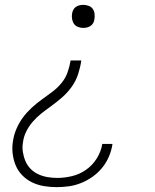

<svg xmlns="http://www.w3.org/2000/svg" viewBox="-20 -548 640 791"><path d="M323 -433Q312 -433 301.5 -437Q291 -441 285 -449.5Q279 -458 277 -469.5Q275 -481 277 -492Q278 -500 282 -507.5Q286 -515 292.5 -519.5Q299 -524 307 -526Q315 -528 323 -528Q334 -528 345 -524Q356 -520 362 -511.5Q368 -503 369.5 -491.5Q371 -480 369 -469Q368 -461 364.5 -454Q361 -447 354 -442Q347 -437 339 -435Q331 -433 323 -433ZM213 223Q186 223 160 218.5Q134 214 111.5 203Q89 192 71.5 174Q54 156 44.5 133Q35 110 32 83.5Q29 57 34 30Q38 5 48.5 -19Q59 -43 74.5 -64Q90 -85 110 -103.5Q130 -122 151.5 -137.5Q173 -153 194.5 -169Q216 -185 233 -205.5Q250 -226 258.5 -250.5Q267 -275 271 -299H315Q311 -271 302 -243Q293 -215 275.5 -190.5Q258 -166 235 -146Q212 -126 187 -108Q167 -94 148.5 -79Q130 -64 114.5 -46Q99 -28 88.5 -7Q78 14 75 36Q71 57 74 77Q77 97 84.5 115Q92 133 105.5 147Q119 161 137 169.5Q155 178 175 181.5Q195 185 216 185Q246 185 277 177.5Q308 170 334.5 151.5Q361 133 378.5 105Q396 77 401 47V45H443V48Q439 73 428.5 97.5Q418 122 401 143Q384 164 361.5 180Q339 196 314 206Q289 216 263.5 219.5Q238 223 213 223Z"/></svg>

Font: Iosevka XLt Ex Obl
Style: Regular
Weight: 200
Width: 7
Italic angle: -9°
Monospace: yes
Designer: Belleve Invis
Foundry: Belleve Invis
Version: Version 32.5.0; ttfautohint (v1.8.4)